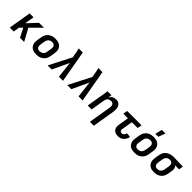

<svg xmlns="http://www.w3.org/2000/svg" viewBox="332 -2346 4148 4148"><g transform="rotate(45 2406.0 -272.0)"><path d="M355 0 252 -205 187 -140 164 0H44L130 -520H250L214 -303L418 -520H569L329 -282L483 0Z M856 8Q824 8 792.5 2.5Q761 -3 735 -17.5Q709 -32 689.5 -55.5Q670 -79 660 -108Q650 -137 650 -169Q650 -201 655 -233L672 -333Q676 -360 686 -387Q696 -414 714 -438Q732 -462 756 -480Q780 -498 807 -509Q834 -520 862 -524Q890 -528 917 -528Q949 -528 980.5 -522.5Q1012 -517 1038.5 -502.5Q1065 -488 1084.5 -464.5Q1104 -441 1113.5 -412Q1123 -383 1123.5 -351Q1124 -319 1118 -287L1102 -187Q1097 -160 1087 -133Q1077 -106 1059 -82Q1041 -58 1017 -40Q993 -22 966.5 -11Q940 0 911.5 4Q883 8 856 8ZM856 -93Q878 -93 901 -99.5Q924 -106 942.5 -122Q961 -138 971 -159.5Q981 -181 984 -203L1001 -303Q1005 -326 1003.5 -349Q1002 -372 991 -390.5Q980 -409 960 -418Q940 -427 917 -427Q895 -427 872 -420.5Q849 -414 831 -398Q813 -382 803 -360.5Q793 -339 789 -317L773 -217Q769 -194 770 -171Q771 -148 782 -129.5Q793 -111 813 -102Q833 -93 856 -93Z M1200 0 1460 -508 1447 -582Q1441 -621 1433.5 -659.5Q1426 -698 1415 -735H1540L1670 0H1545L1502 -380L1325 0Z M1800 0 2060 -508 2047 -582Q2041 -621 2033.5 -659.5Q2026 -698 2015 -735H2140L2270 0H2145L2102 -380L1925 0Z M2827 215H2707L2793 -303Q2795 -318 2796 -333Q2797 -348 2794.5 -362Q2792 -376 2786 -388.5Q2780 -401 2769.5 -410Q2759 -419 2745 -423Q2731 -427 2716 -427Q2696 -427 2676 -421.5Q2656 -416 2639 -402.5Q2622 -389 2612.5 -369.5Q2603 -350 2599 -330L2545 0H2425L2511 -520H2631L2617 -439Q2629 -459 2645 -476.5Q2661 -494 2681 -506Q2701 -518 2723.5 -523Q2746 -528 2767 -528Q2796 -528 2822.5 -520Q2849 -512 2868.5 -494Q2888 -476 2898.5 -451.5Q2909 -427 2913.5 -399.5Q2918 -372 2916.5 -344Q2915 -316 2910 -287Z M3354 8Q3328 8 3303.5 3.5Q3279 -1 3258 -13Q3237 -25 3221.5 -44Q3206 -63 3199 -86Q3192 -109 3191.5 -135Q3191 -161 3196 -186L3234 -419H3094L3111 -520H3549L3532 -419H3354L3313 -170Q3310 -155 3311.5 -140.5Q3313 -126 3320.5 -115Q3328 -104 3341 -98.5Q3354 -93 3368 -93Q3384 -93 3398.5 -100Q3413 -107 3423.5 -119Q3434 -131 3440.5 -146Q3447 -161 3450 -176L3552 -166Q3549 -144 3540 -121.5Q3531 -99 3517.5 -78.5Q3504 -58 3486 -41Q3468 -24 3446 -12.5Q3424 -1 3400.5 3.5Q3377 8 3354 8Z M3856 8Q3824 8 3792.5 2.5Q3761 -3 3735 -17.5Q3709 -32 3689.5 -55.5Q3670 -79 3660 -108Q3650 -137 3650 -169Q3650 -201 3655 -233L3672 -333Q3676 -360 3686 -387Q3696 -414 3714 -438Q3732 -462 3756 -480Q3780 -498 3807 -509Q3834 -520 3862 -524Q3890 -528 3917 -528Q3949 -528 3980.5 -522.5Q4012 -517 4038.5 -502.5Q4065 -488 4084.5 -464.5Q4104 -441 4113.5 -412Q4123 -383 4123.5 -351Q4124 -319 4118 -287L4102 -187Q4097 -160 4087 -133Q4077 -106 4059 -82Q4041 -58 4017 -40Q3993 -22 3966.5 -11Q3940 0 3911.5 4Q3883 8 3856 8ZM3856 -93Q3878 -93 3901 -99.5Q3924 -106 3942.5 -122Q3961 -138 3971 -159.5Q3981 -181 3984 -203L4001 -303Q4005 -326 4003.5 -349Q4002 -372 3991 -390.5Q3980 -409 3960 -418Q3940 -427 3917 -427Q3895 -427 3872 -420.5Q3849 -414 3831 -398Q3813 -382 3803 -360.5Q3793 -339 3789 -317L3773 -217Q3769 -194 3770 -171Q3771 -148 3782 -129.5Q3793 -111 3813 -102Q3833 -93 3856 -93ZM3890 -600 3929 -759H4040L3980 -600Z M4453 8Q4420 8 4389.5 2.5Q4359 -3 4333 -18Q4307 -33 4288 -56.5Q4269 -80 4259.5 -108.5Q4250 -137 4250 -169Q4250 -201 4255 -233L4272 -333Q4276 -360 4286 -386.5Q4296 -413 4314 -436Q4332 -459 4355 -476.5Q4378 -494 4404.5 -505Q4431 -516 4458.5 -522Q4486 -528 4513 -528H4531L4812 -520L4795 -419L4677 -423Q4689 -410 4697 -394.5Q4705 -379 4710 -361.5Q4715 -344 4714 -325Q4713 -306 4710 -287L4694 -187Q4689 -160 4679 -133Q4669 -106 4652 -82.5Q4635 -59 4612 -41Q4589 -23 4562.5 -11.5Q4536 0 4508 4Q4480 8 4453 8ZM4453 -93Q4475 -93 4497 -100Q4519 -107 4536.5 -123Q4554 -139 4563.5 -160.5Q4573 -182 4576 -203L4593 -303Q4597 -325 4596.5 -346.5Q4596 -368 4587.5 -386Q4579 -404 4561 -415Q4543 -426 4522 -427H4507Q4486 -427 4465 -419Q4444 -411 4427 -395Q4410 -379 4401.5 -358.5Q4393 -338 4389 -317L4373 -217Q4369 -194 4369.5 -171.5Q4370 -149 4380.5 -130.5Q4391 -112 4410.5 -102.5Q4430 -93 4453 -93Z"/></g></svg>

Font: Iosevka Extended
Style: Bold Italic
Weight: 700
Width: 7
Italic angle: -9°
Monospace: yes
Designer: Belleve Invis
Foundry: Belleve Invis
Version: Version 32.5.0; ttfautohint (v1.8.4)